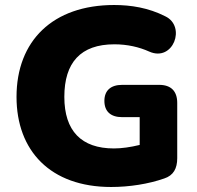

<svg xmlns="http://www.w3.org/2000/svg" viewBox="-20 -736 787 767"><path d="M424 11C497 11 573 -1 636 -23C673 -35 688 -63 688 -104V-325C688 -372 663 -397 616 -397H468C422 -397 397 -374 397 -333C397 -291 422 -268 468 -268H538V-157C501 -148 466 -143 435 -143C305 -143 237 -213 237 -349C237 -486 302 -559 437 -559C489 -559 536 -548 576 -530C672 -487 725 -631 640 -671C573 -705 503 -716 436 -716C191 -716 46 -573 46 -349C46 -134 181 11 424 11Z"/></svg>

Font: Nunito Black
Style: Regular
Weight: 900
Designer: Vernon Adams
Foundry: Vernon Adams
Version: Version 3.602